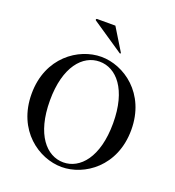

<svg xmlns="http://www.w3.org/2000/svg" viewBox="-169 -1094 1128 1240"><g transform="rotate(20 395.0 -474.5)"><path d="M281 -951C278 -953 278 -955 278 -957C278 -960 281 -963 285 -963H410L503 -811C504 -809 504 -809 504 -808C504 -807 502 -804 500 -804C499 -804 499 -804 497 -805ZM395 14C550 14 737 -113 737 -365C737 -616 550 -743 395 -743C239 -743 52 -616 52 -365C52 -113 239 14 395 14ZM395 -18C280 -18 178 -130 178 -365C178 -598 280 -710 395 -710C510 -710 612 -598 612 -365C612 -130 509 -18 395 -18Z"/></g></svg>

Font: Shippori Mincho OTF SemiBold
Style: Regular
Weight: 600
Designer: FONTDASU
Foundry: FONTDASU / Google Inc. / but / Adobe
Version: Version 3.300;hotconv 1.0.109;makeotfexe 2.5.65596